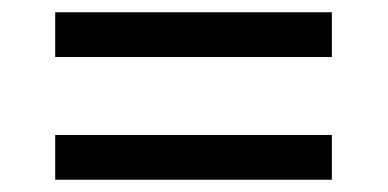

<svg xmlns="http://www.w3.org/2000/svg" viewBox="-20 -479 632 313"><path d="M70 -459H521V-386H70ZM70 -259H521V-186H70Z"/></svg>

Font: oriya15
Style: Book
Weight: 400
Designer: Jelle Bosma - Monotype Design Team
Foundry: Monotype Imaging Inc.
Version: Version 2.003